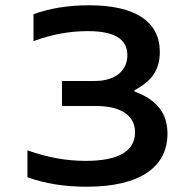

<svg xmlns="http://www.w3.org/2000/svg" viewBox="-20 -699 740 728"><path d="M350 -297C392 -297 492 -286 492 -197C492 -126 429 -89 305 -89C231 -89 160 -102 84 -129V-27C150 -3 225 9 308 9C513 9 615 -67 615 -192C615 -269 575 -321 490 -352V-357C557 -392 586 -436 586 -502C586 -615 496 -679 318 -679C241 -679 169 -668 107 -645V-543C177 -569 245 -581 313 -581C412 -581 463 -552 463 -490C463 -434 421 -392 339 -392H215V-297Z"/></svg>

Font: LT Wave Medium
Style: Regular
Weight: 500
Designer: Daniel Lyons
Version: Version 2.5 (Glyphs App)